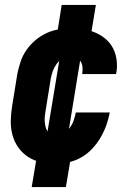

<svg xmlns="http://www.w3.org/2000/svg" viewBox="-20 -653 540 775"><path d="M205 8Q175 8 146.5 2Q118 -4 94.5 -19Q71 -34 54.5 -57Q38 -80 30.5 -107.5Q23 -135 23.5 -165Q24 -195 29 -225L50 -355Q55 -379 63 -403.5Q71 -428 86 -450Q101 -472 121.5 -489.5Q142 -507 166 -518.5Q190 -530 215 -534Q240 -538 265 -538Q291 -538 316.5 -534.5Q342 -531 364.5 -521.5Q387 -512 405.5 -496.5Q424 -481 435.5 -459.5Q447 -438 450.5 -412.5Q454 -387 450 -362Q449 -360 449 -358Q449 -356 448 -354H311Q312 -354 312 -355Q312 -356 312 -357Q314 -369 313 -381.5Q312 -394 306 -404Q300 -414 288.5 -419Q277 -424 265 -424Q249 -424 234 -416.5Q219 -409 209 -395.5Q199 -382 193.5 -367Q188 -352 185 -336L164 -206Q162 -195 161 -184.5Q160 -174 160.5 -163.5Q161 -153 163.5 -142.5Q166 -132 171 -124Q176 -116 185.5 -111Q195 -106 205 -106Q221 -106 236.5 -115Q252 -124 262 -137.5Q272 -151 277.5 -167Q283 -183 286 -199H423Q418 -172 409 -147Q400 -122 386 -98Q372 -74 352.5 -53Q333 -32 308.5 -18Q284 -4 257.5 2Q231 8 205 8ZM108 102 136 -66 162 -63 230 -473H272L205 -482L229 -633H367L339 -464L313 -467L246 -57H203L271 -48L246 102Z"/></svg>

Font: Iosevka Curly Heavy Oblique
Style: Regular
Weight: 900
Italic angle: -9°
Monospace: yes
Designer: Belleve Invis
Foundry: Belleve Invis
Version: Version 11.1.0; ttfautohint (v1.8.3)